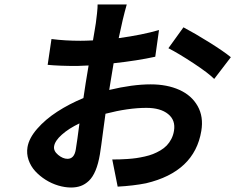

<svg xmlns="http://www.w3.org/2000/svg" viewBox="-20 -793 1049 856"><path d="M280.9 -84.9Q311.1 -84.9 317.8 -126.1Q324.6 -167.6 334.2 -242.9Q286.6 -220.2 255.9 -192.8Q225.1 -165.5 221.2 -141Q217.7 -120.4 239 -102.6Q260.3 -84.9 280.9 -84.9ZM472.3 -425.1 467 -392Q570.7 -416.9 652 -416.9Q724.8 -416.9 779.5 -392.4Q834.2 -367.9 861.2 -320.1Q888.1 -272.4 877.5 -209.2Q847.3 -27 631 24.1Q575.3 35.2 504.6 39.1L480.5 -82Q498.6 -82 513 -82.4Q527.3 -82.7 548.7 -84.2Q570 -85.6 587.2 -88.1Q604.4 -90.6 625.2 -95.2Q646 -99.8 662.1 -106.2Q678.3 -112.6 695 -122.3Q711.6 -132.1 723.4 -144.4Q735.1 -156.6 743.8 -173.3Q752.5 -190 755.7 -209.9Q763.5 -257.1 729.4 -284.6Q695.3 -312.1 632.8 -312.1Q551.8 -312.1 450.3 -285.9Q446 -256 440.7 -215.4Q435.4 -174.7 431.6 -147Q427.9 -119.3 425.4 -105.1Q418.3 -62.5 405.9 -32.8Q393.5 -3.2 376.4 13Q359.4 29.1 340.2 36Q321 43 296.9 43Q269.2 43 239.5 34.1Q209.9 25.2 183.4 8.5Q157 -8.2 137.1 -29.8Q117.2 -51.5 107.4 -79.7Q97.7 -108 102.6 -137.1Q109.4 -177.2 145.8 -218.9Q182.2 -260.7 235.3 -295.1Q288.4 -329.5 351.9 -355.8Q353.7 -370.4 361.9 -421.9L375 -501.1Q336.6 -498.9 323.5 -498.9Q244 -498.9 192.5 -503.9L209.5 -619Q269.5 -611.2 339.1 -611.2Q360.8 -611.2 394.5 -612.9Q397.4 -630 401.8 -656.2Q406.2 -682.5 407.3 -690Q409.8 -706.7 412.6 -733.8Q415.5 -761 415.1 -773.1H545.1Q527 -709.5 509.2 -622.9Q614.7 -637.4 688.9 -659.1L672.2 -540.1Q593.4 -522.7 486.5 -511Q484.7 -500.7 472.3 -425.1ZM730.8 -578.1 797.9 -671.2Q849.8 -643.8 913.4 -604Q976.9 -564.3 1009.2 -538L935 -441.1Q908 -468 842.5 -511.2Q777 -554.3 730.8 -578.1Z"/></svg>

Font: Karasuma Gothic
Style: Bold Italic
Weight: 700
Italic angle: 9.39998°
Designer: Rasmus Andersson / Ryoko Nishizuka
Foundry: Genbu
Version: Version 1.00